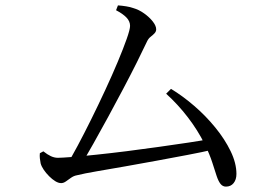

<svg xmlns="http://www.w3.org/2000/svg" viewBox="-20 -714 1040 713"><path d="M228 -102Q245 -129 268.5 -173Q292 -217 318.5 -270.5Q345 -324 371 -380Q397 -436 417.5 -485Q438 -534 450.5 -569.5Q463 -605 463 -618Q463 -635 449.5 -649Q436 -663 411 -676L418 -694Q433 -693 448.5 -690.5Q464 -688 475 -684Q496 -678 515.5 -664Q535 -650 547.5 -634Q560 -618 560 -605Q560 -597 554 -590.5Q548 -584 539.5 -577.5Q531 -571 526 -560Q511 -528 488 -482Q465 -436 437.5 -384Q410 -332 381.5 -279.5Q353 -227 327 -181Q301 -135 281 -102ZM207 -34Q197 -34 185.5 -41Q174 -48 162.5 -59.5Q151 -71 142.5 -83.5Q134 -96 131 -107Q129 -117 128 -126Q127 -135 128 -145L141 -152Q156 -140 169 -134Q182 -128 195 -128Q209 -128 247 -131Q285 -134 337.5 -139.5Q390 -145 450 -152.5Q510 -160 569.5 -168.5Q629 -177 680 -184.5Q731 -192 765 -199L774 -159Q731 -149 675.5 -138.5Q620 -128 560.5 -117Q501 -106 444 -96Q387 -86 340 -78Q293 -70 265 -63Q254 -61 244 -54Q234 -47 225 -40.5Q216 -34 207 -34ZM819 -21Q807 -21 799 -31Q791 -41 784.5 -60.5Q778 -80 768.5 -110Q759 -140 740 -179Q714 -231 677.5 -278.5Q641 -326 597 -366L615 -384Q658 -358 701 -321Q744 -284 779.5 -240.5Q815 -197 836.5 -152.5Q858 -108 858 -68Q858 -47 847.5 -34Q837 -21 819 -21Z"/></svg>

Font: Noto Serif JP ExtraLight
Style: Regular
Weight: 400
Version: Version 2.003-H1;hotconv 1.1.1;makeotfexe 2.6.0